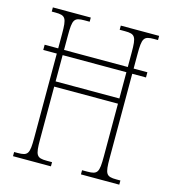

<svg xmlns="http://www.w3.org/2000/svg" viewBox="-107 -802 797 890"><g transform="rotate(15 291.5 -357.0)"><path d="M37 0H219V-20H194C144 -20 138 -31 138 -108V-361H444V-108C444 -31 438 -20 388 -20H363V0H547V-20H528C478 -20 472 -31 472 -108V-512H538V-537H472V-606C472 -683 478 -694 528 -694H547V-714H363V-694H388C438 -694 444 -683 444 -606V-537H138V-606C138 -683 144 -694 194 -694H219V-714H37V-694H54C104 -694 110 -683 110 -606V-537H45V-512H110V-108C110 -31 104 -20 54 -20H37ZM138 -386V-512H444V-386Z"/></g></svg>

Font: Noto Serif Hebrew ExtraCondensed Thin
Style: Regular
Weight: 100
Width: 2
Designer: Monotype Design Team
Foundry: Monotype Imaging Inc.
Version: Version 2.004